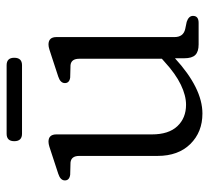

<svg xmlns="http://www.w3.org/2000/svg" viewBox="-46 -574 632 580"><g transform="rotate(-90 270.0 -284.0)"><path d="M89 -124V-360.5Q89 -385 69 -387L32 -388Q15 -390.5 15 -404Q15 -417.5 35 -424L96 -444Q108 -448 116.8 -450.8Q125.5 -453.5 132 -453.5Q154 -453.5 154 -429.5V-141Q154 -90.5 178.8 -64.2Q203.5 -38 243.5 -38Q271.5 -38 304.2 -53.8Q337 -69.5 374 -103.5L382.5 -111V-360.5Q382.5 -385 363 -387L325.5 -388Q309 -390.5 309 -404Q309 -417.5 328.5 -424L389.5 -444Q402 -448 410.5 -450.8Q419 -453.5 425.5 -453.5Q448 -453.5 448 -429.5V-73Q448 -46 472.5 -40.5L494 -36Q512 -30 512 -17Q512 0 491 0H425.5Q404 0 394 -10Q384 -20 384 -43.5V-71.5Q293.5 11.5 217 11.5Q161 11.5 125 -25Q89 -61.5 89 -124ZM133.5 -557Q133.5 -580 156 -580H363Q385.5 -580 385.5 -557Q385.5 -533.5 363 -533.5H156Q133.5 -533.5 133.5 -557Z"/></g></svg>

Font: Fraunces 72pt SuperSoft Light
Style: Regular
Weight: 300
Version: Version 1.000;[0bf87f6ff]